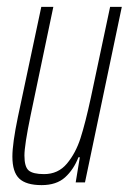

<svg xmlns="http://www.w3.org/2000/svg" viewBox="-20 -530 374 558"><path d="M16 -75Q16 -113 32 -190L100 -510H135L69 -195Q51 -108 51 -78Q51 -45 63.5 -34.5Q76 -24 108 -24Q149 -24 174.5 -54.5Q200 -85 214 -128.5Q228 -172 244 -246L300 -510H334L227 0H200L212 -73H208Q194 -37 169 -14.5Q144 8 101 8Q56 8 36 -11Q16 -30 16 -75Z"/></svg>

Font: Saira Ultra Condensed Thin
Style: Italic
Weight: 100
Width: 1
Italic angle: -12°
Designer: Hector Gatti with collaboration of the Omnibus-Type team
Foundry: Omnibus-Type
Version: Version 1.001; ttfautohint (v1.8)